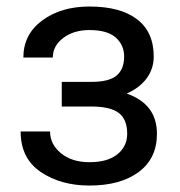

<svg xmlns="http://www.w3.org/2000/svg" viewBox="-20 -557 548 586"><path d="M449.2 -384.3Q449.2 -347.7 428 -318.4Q406.7 -289.1 366.7 -271.5Q412.6 -255.4 435.8 -224.9Q459 -194.3 459 -148.4Q459 -73.2 403.3 -32Q347.7 9.3 252.9 9.3Q165.5 9.3 104.2 -32.2Q43 -73.7 43 -155.8H132.8Q132.8 -116.7 166 -89.4Q199.2 -62 252.9 -62Q308.6 -62 338.4 -86.2Q368.2 -110.4 368.2 -148.4Q368.2 -192.9 342.3 -212.4Q316.4 -231.9 258.8 -231.9H168.5V-307.1H258.8Q313.5 -307.1 336.2 -326.7Q358.9 -346.2 358.9 -384.3Q358.9 -419.4 333.3 -442.4Q307.6 -465.3 252.9 -465.3Q205.1 -465.3 173.1 -441.2Q141.1 -417 141.1 -381.3H51.3Q51.3 -452.1 108.9 -494.6Q166.5 -537.1 252.9 -537.1Q347.2 -537.1 398.2 -498.3Q449.2 -459.5 449.2 -384.3Z"/></svg>

Font: Roboto Web
Style: Regular
Weight: 400
Designer: Google
Version: Version 1.200310; 2013